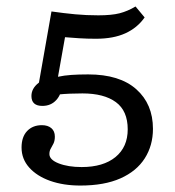

<svg xmlns="http://www.w3.org/2000/svg" viewBox="-20 -454 542 595"><path d="M229 121Q176.6 121 135.5 106.5Q94.4 91.9 70.6 65.3Q46.8 38.7 46.8 3.2Q46.8 -29.8 64.1 -48Q81.5 -66.1 109.7 -66.1Q128.2 -66.1 139.1 -56.9Q150 -47.6 150 -30.6Q150 -17.7 145.6 -8.9Q141.1 0 137.1 6.9Q133.1 13.7 133.1 23.4Q133.1 41.1 162.1 52.4Q191.1 63.7 233.1 63.7Q300 63.7 337.9 32.7Q375.8 1.6 375.8 -53.2Q375.8 -110.5 339.1 -137.5Q302.4 -164.5 235.5 -164.5Q194.4 -164.5 161.7 -161.3Q129 -158.1 107.3 -152.4H92.7L139.5 -418.5Q179 -412.9 213.3 -409.7Q247.6 -406.5 284.7 -406.5Q325.8 -406.5 350.8 -412.9Q375.8 -419.4 400 -433.9L428.2 -400Q405.6 -367.7 368.5 -350.8Q331.5 -333.9 277.4 -333.9Q250 -333.9 224.6 -335.5Q199.2 -337.1 181.5 -338.7L159.7 -216.1Q178.2 -220.2 200.8 -221.8Q223.4 -223.4 253.2 -223.4Q350.8 -223.4 402.4 -177.4Q454 -131.5 454 -54.8Q454 -3.2 428.6 36.7Q403.2 76.6 353.2 98.8Q303.2 121 229 121ZM111.3 -125.8Q77.4 -125.8 77.4 -156.5Q77.4 -179.8 99.6 -197.2Q121.8 -214.5 151.6 -218.5L173.4 -193.5Q171 -162.1 154.4 -144Q137.9 -125.8 111.3 -125.8Z"/></svg>

Font: Playfair 5pt SemiExpanded Light
Style: Regular
Weight: 300
Width: 6
Designer: Claus Eggers Sørensen
Foundry: Claus Eggers Sørensen
Version: Version 2.203